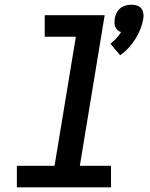

<svg xmlns="http://www.w3.org/2000/svg" viewBox="-20 -800 640 820"><path d="M493 -564 452 -613Q465 -624 476.5 -636Q488 -648 497 -663Q489 -665 482.5 -671Q476 -677 472.5 -685Q469 -693 469 -702Q469 -711 470 -720Q472 -732 477.5 -744Q483 -756 493.5 -764.5Q504 -773 516.5 -776.5Q529 -780 541 -780Q553 -780 564.5 -776.5Q576 -773 583 -764.5Q590 -756 592 -744Q594 -732 592 -720Q588 -697 579.5 -675.5Q571 -654 558.5 -634Q546 -614 529.5 -596Q513 -578 493 -564ZM52 0V-92H213L304 -643H171V-735H427L321 -92H454V0Z"/></svg>

Font: Iosevka Curly SmBdExObl
Style: Regular
Weight: 600
Width: 7
Italic angle: -9°
Monospace: yes
Designer: Belleve Invis
Foundry: Belleve Invis
Version: Version 11.1.0; ttfautohint (v1.8.3)